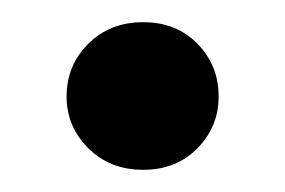

<svg xmlns="http://www.w3.org/2000/svg" viewBox="-20 -422 257 173"><path d="M109 -269Q79 -269 59.5 -288.5Q40 -308 40 -335Q40 -363 59.5 -382.5Q79 -402 109 -402Q139 -402 158 -382.5Q177 -363 177 -335Q177 -308 158 -288.5Q139 -269 109 -269Z"/></svg>

Font: Ultramarine Medium
Style: Regular
Weight: 500
Designer: Colophon Foundry, Jonny Pinhorn
Foundry: Colophon Foundry
Version: Version 1.200; ttfautohint (v1.8.3)